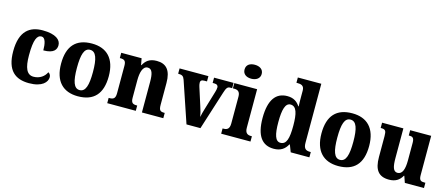

<svg xmlns="http://www.w3.org/2000/svg" viewBox="-49 -1365 4594 1968"><g transform="rotate(15 2248.0 -381.0)"><path d="M281 10C422 10 472 -53 472 -104C472 -123 463 -141 445 -150C424 -103 375 -66 309 -66C237 -66 208 -134 208 -267C208 -436 237 -486 284 -486C324 -486 337 -424 337 -353C453 -353 474 -402 474 -444C474 -500 419 -550 279 -550C145 -550 41 -483 41 -266C41 -59 137 10 281 10Z M799 10C967 10 1054 -82 1054 -270C1054 -458 959 -550 802 -550C635 -550 548 -458 548 -270C548 -82 643 10 799 10ZM801 -56C739 -56 716 -130 716 -270C716 -411 738 -483 800 -483C863 -483 886 -411 886 -270C886 -130 864 -56 801 -56Z M1110 0H1413V-56H1409C1368 -56 1347 -65 1347 -121V-306C1347 -387 1364 -460 1418 -460C1465 -460 1478 -410 1478 -325V0H1705V-56H1701C1659 -56 1643 -65 1643 -126V-357C1643 -492 1590 -550 1490 -550C1412 -550 1374 -516 1348 -467H1344L1331 -536H1115V-480H1119C1160 -480 1181 -471 1181 -416V-124C1181 -65 1157 -56 1115 -56H1110Z M1804 -434 1951 0H2099L2229 -409C2246 -465 2259 -480 2285 -480H2307V-536H2100V-480H2117C2147 -480 2159 -466 2159 -449C2159 -431 2155 -417 2149 -396L2089 -196C2080 -168 2072 -135 2067 -110C2062 -142 2053 -177 2039 -218L1979 -406C1975 -419 1971 -434 1971 -449C1971 -469 1982 -480 2011 -480H2040V-536H1734V-480C1776 -480 1791 -471 1804 -434Z M2470 -624C2520 -624 2562 -649 2562 -698C2562 -749 2520 -772 2470 -772C2419 -772 2380 -749 2380 -698C2380 -649 2419 -624 2470 -624ZM2319 0H2630V-56H2620C2583 -56 2557 -71 2557 -127V-536H2315V-480H2331C2366 -480 2392 -465 2392 -413V-128C2392 -71 2367 -56 2330 -56H2319Z M2878 10C2951 10 2995 -22 3023 -75H3028L3057 0H3255V-56H3247C3202 -56 3178 -72 3178 -134V-760H2929V-704H2937C2978 -704 3012 -697 3012 -643V-588C3012 -550 3012 -506 3014 -476H3010C2983 -517 2945 -548 2876 -548C2756 -548 2687 -460 2687 -267C2687 -75 2756 10 2878 10ZM2929 -67C2875 -67 2854 -133 2854 -268C2854 -400 2875 -473 2929 -473C2993 -473 3012 -400 3012 -269C3012 -135 2993 -67 2929 -67Z M3562 10C3730 10 3817 -82 3817 -270C3817 -458 3722 -550 3565 -550C3398 -550 3311 -458 3311 -270C3311 -82 3406 10 3562 10ZM3564 -56C3502 -56 3479 -130 3479 -270C3479 -411 3501 -483 3563 -483C3626 -483 3649 -411 3649 -270C3649 -130 3627 -56 3564 -56Z M4101 10C4167 10 4211 -16 4240 -69H4244L4268 0H4471V-56H4461C4427 -56 4404 -60 4404 -118V-536H4181V-480H4184C4218 -480 4239 -475 4239 -418V-230C4239 -138 4219 -80 4168 -80C4121 -80 4109 -132 4109 -222V-536H3883V-480H3887C3934 -480 3943 -466 3943 -409V-188C3943 -54 3989 10 4101 10Z"/></g></svg>

Font: Noto Serif Hebrew SemiCondensed ExtraBold
Style: Regular
Weight: 800
Width: 4
Designer: Monotype Design Team
Foundry: Monotype Imaging Inc.
Version: Version 2.004